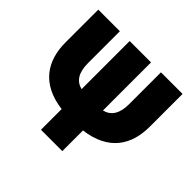

<svg xmlns="http://www.w3.org/2000/svg" viewBox="-179 -752 1163 1163"><g transform="rotate(45 402.5 -170.0)"><path d="M494 210H311V33C116 8 42 -115 42 -269V-550H227V-277C227 -197 255 -152 311 -138V-550H494V-138C550 -152 579 -197 579 -277V-550H764V-269C764 -114 690 8 494 33Z"/></g></svg>

Font: Repo Black
Style: Regular
Weight: 900
Designer: Stefan Peev
Foundry: Context Ltd
Version: Version 1.502